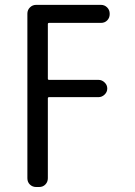

<svg xmlns="http://www.w3.org/2000/svg" viewBox="-20 -750 540 770"><path d="M125 0Q110.4 0 100.1 -9.8Q89.8 -19.5 89.8 -35.2V-695.3Q89.8 -710 100.1 -720.2Q110.4 -730.5 125 -730.5H384.8Q399.4 -730.5 409.7 -720.2Q419.9 -710 419.9 -695.3V-693.4Q419.9 -678.7 410.2 -668.5Q400.4 -658.2 384.8 -658.2H176.8Q171.9 -658.2 171.9 -653.3V-434.6Q171.9 -429.7 176.8 -429.7H375Q388.7 -429.7 399.4 -419.4Q410.2 -409.2 410.2 -395Q410.2 -380.9 399.4 -370.6Q388.7 -360.4 375 -360.4H176.8Q171.9 -360.4 171.9 -355.5V-35.2Q171.9 -20.5 162.1 -10.3Q152.3 0 136.7 0Z"/></svg>

Font: Rounded-L Mgen+ 2m regular
Style: Regular
Weight: 400
Designer: [Source Han Sans]
Ryoko NISHIZUKA  (kana & ideographs); Paul D. Hunt (Latin, Greek & Cyrillic); Wenlong ZHANG  (bopomofo
Version: Version 1.059.20150602